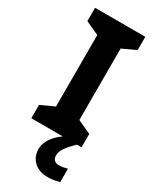

<svg xmlns="http://www.w3.org/2000/svg" viewBox="-240 -775 869 1075"><g transform="rotate(30 194.5 -237.0)"><path d="M357 0H32V-86L119 -126V-588L32 -628V-714H357V-628L270 -588V-126L357 -86ZM256 111Q256 131 267 141Q278 151 295 151Q311 151 326 148Q341 145 351 142V229Q335 233 317 236.5Q299 240 275 240Q219 240 186 208.5Q153 177 153 128Q153 99 168 72Q183 45 207.5 22.5Q232 0 263 -17L328 0Q294 32 275 58.5Q256 85 256 111Z"/></g></svg>

Font: Noto Sans Adlam Unjoined
Style: Regular
Weight: 400
Designer: Mark Jamra, Neil Patel
Foundry: JamraPatel LLC
Version: Version 3.001